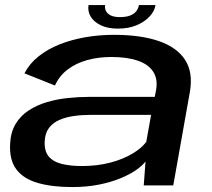

<svg xmlns="http://www.w3.org/2000/svg" viewBox="-20 -732 838 758"><path d="M264.5 6.5Q322 6.5 369.8 -3Q417.5 -12.5 454.8 -27.8Q492 -43 517 -60.5Q542 -78 554.5 -94.5L547.5 0H664L729.5 -368.5Q743 -445.5 711 -495.2Q679 -545 607.2 -569.8Q535.5 -594.5 430 -594.5Q371.5 -594.5 317 -585Q262.5 -575.5 215.2 -556.8Q168 -538 132.2 -509.5Q96.5 -481 76.5 -442.5L197 -394.5Q214 -432.5 247 -457.5Q280 -482.5 324.2 -494.8Q368.5 -507 419 -507Q480.5 -507 522.5 -493Q564.5 -479 584 -450.2Q603.5 -421.5 596.5 -378.5L591 -349.5H330.5Q290.5 -349.5 247.5 -345Q204.5 -340.5 165 -328.8Q125.5 -317 93.2 -296Q61 -275 41.5 -242.5Q22 -210 20 -164Q16.5 -100 45 -62.8Q73.5 -25.5 130 -9.5Q186.5 6.5 264.5 6.5ZM303 -76.5Q257.5 -76.5 223.5 -85Q189.5 -93.5 172 -114.8Q154.5 -136 156.5 -174.5Q158 -206.5 173.5 -227Q189 -247.5 214.5 -258.5Q240 -269.5 271.5 -274Q303 -278.5 337 -278.5H576.5L557.5 -172Q539.5 -147.5 503 -125.5Q466.5 -103.5 415.5 -90Q364.5 -76.5 303 -76.5ZM445 -619Q487.5 -619 519 -632.2Q550.5 -645.5 570.2 -666.5Q590 -687.5 594 -712H528.5Q526.5 -699.5 518.5 -688.5Q510.5 -677.5 494.5 -671Q478.5 -664.5 453 -664.5Q430.5 -664.5 417 -671.2Q403.5 -678 398.2 -688.8Q393 -699.5 395 -712H329.5Q325.5 -687.5 338 -666.5Q350.5 -645.5 378 -632.2Q405.5 -619 445 -619Z"/></svg>

Font: Anybody Expanded Medium
Style: Italic
Weight: 500
Width: 7
Italic angle: -10°
Version: Version 1.113;gftools[0.9.25]